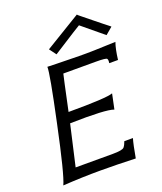

<svg xmlns="http://www.w3.org/2000/svg" viewBox="-151 -929 866 1028"><g transform="rotate(-20 281.5 -414.5)"><path d="M555 -624Q542 -587 535 -528H485Q488 -547 483 -553Q479 -560 420 -560H235Q232 -550 191 -357Q408 -357 444 -371L426 -285Q382 -302 178 -297Q161 -220 125 -65H336Q392 -65 402 -77Q411 -88 418 -108H467Q457 -74 444 0Q337 -4 244 -4Q142 -4 30 3Q54 -47 112 -321Q169 -587 167 -623Q175 -622 347 -619Q418 -618 555 -624ZM563 -708 523 -674 402 -774Q400 -774 236 -669L207 -708L411 -832Q410 -831 427 -817.5Q444 -804 487 -769Q507 -753 528 -736Q549 -719 556 -714Z"/></g></svg>

Font: GFS Neohellenic Rg
Style: Italic
Weight: 400
Italic angle: -12°
Designer: Takis Katsoulidis and George D. Matthiopoulos
Foundry: Takis Katsoulidis and George D. Matthiopoulos
Version: Version 1.0